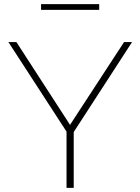

<svg xmlns="http://www.w3.org/2000/svg" viewBox="-20 -915 684 935"><path d="M60 -710 321 -307 584 -710H623L339 -272V0H304V-274L21 -710ZM180 -867V-895H463V-867Z"/></svg>

Font: Raleway ExtraLight
Style: Regular
Weight: 200
Designer: Matt McInerney, Pablo Impallari, Rodrigo Fuenzalida
Foundry: Matt McInerney, Pablo Impallari, Rodrigo Fuenzalida
Version: Version 4.026